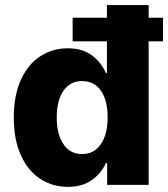

<svg xmlns="http://www.w3.org/2000/svg" viewBox="-20 -727 661 755"><path d="M34.2 -264.6Q34.2 -354 63.2 -415.5Q92.3 -477.1 140.4 -507.1Q188.5 -537.1 246.1 -537.1Q304.7 -537.1 341.6 -509.3Q378.4 -481.4 396.5 -439.5H400.4V-564.5H265.6V-657.2H400.4V-707H564.5V-657.2H621.1V-564.5H564.5V0H401.4V-85.9H396.5Q378.4 -45.4 340.8 -18.8Q303.2 7.8 247.1 7.8Q187 7.8 138.7 -23.4Q90.3 -54.7 62.3 -116.2Q34.2 -177.7 34.2 -264.6ZM403.3 -265.6Q403.3 -332 377 -370.1Q350.6 -408.2 302.7 -408.2Q255.4 -408.2 229.2 -369.6Q203.1 -331.1 203.1 -265.6Q203.1 -198.7 229.5 -159.9Q255.9 -121.1 302.7 -121.1Q350.1 -121.1 376.7 -160.2Q403.3 -199.2 403.3 -265.6Z"/></svg>

Font: Pretendard ExtraBold
Style: Regular
Weight: 800
Designer: Base glyphs from Inter by Rasmus Andersson; Hangeul glyphs from Noto Sans CJK(Source Han Sans) by Jang Soo-young and Kan
Foundry: Kil Hyung-jin
Version: Version 1.309